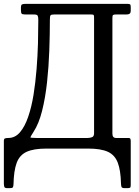

<svg xmlns="http://www.w3.org/2000/svg" viewBox="-20 -770 720 995"><path d="M562.5 -677V-77Q562.5 -55 581.5 -55H646.5Q653.5 -55 655.5 -50.5Q657.5 -46 657.5 -39V189.5Q657.5 200.5 653.8 202.8Q650 205 638.5 205H626.5Q612.5 205 610 199.2Q607.5 193.5 607 181.5Q605.5 112.5 590.2 72.8Q575 33 538.8 16.5Q502.5 0 437.5 0H220Q154.5 0 118 16.8Q81.5 33.5 66.5 73.8Q51.5 114 50 184.5Q49.5 196 46.8 200.5Q44 205 31 205H17Q4.5 205 2.2 197.8Q0 190.5 0 179.5V-41Q0 -49 4.5 -52Q9 -55 23 -55Q58.5 -55 83.8 -84.8Q109 -114.5 126.2 -165Q143.5 -215.5 153.8 -279Q164 -342.5 169.5 -411.2Q175 -480 176.8 -545.8Q178.5 -611.5 178.5 -665.5Q178.5 -682.5 175.2 -688.8Q172 -695 155 -695H111Q95.5 -695 92 -699.5Q88.5 -704 88.5 -720V-730Q88.5 -744.5 94.2 -747.2Q100 -750 113.5 -750H639.5Q651 -750 654.2 -747.2Q657.5 -744.5 657.5 -733V-716Q657.5 -703 651.8 -699Q646 -695 636.5 -695H581.5Q569.5 -695 566 -692.2Q562.5 -689.5 562.5 -677ZM261 -695Q245 -695 241.8 -690.2Q238.5 -685.5 238.5 -669Q238.5 -592.5 235.5 -508.2Q232.5 -424 223.8 -343.5Q215 -263 198.2 -196Q181.5 -129 154 -87Q138.5 -62.5 137.5 -58.8Q136.5 -55 168 -55H433.5Q446.5 -55 457 -59Q467.5 -63 467.5 -80V-678Q467.5 -688 465.8 -691.5Q464 -695 452.5 -695Z"/></svg>

Font: Besley* Narrow
Style: Regular
Weight: 400
Width: 4
Designer: Owen Earl
Foundry: indestructible type*
Version: Version 3.000; ttfautohint (v1.8.3)